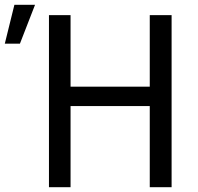

<svg xmlns="http://www.w3.org/2000/svg" viewBox="-115 -774 823 800"><path d="M-32 -592H-95L-55 -754H31ZM600 6H509V-332H179V6H89V-711H179V-413H509V-711H600Z"/></svg>

Font: LXGW 975 Gothic SC
Style: Regular
Weight: 400
Version: Version 2.01;February 25, 2021